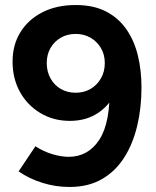

<svg xmlns="http://www.w3.org/2000/svg" viewBox="-20 -731 620 764"><path d="M281 -711Q352 -711 401.5 -685.5Q451 -660 482.5 -615Q514 -570 528.5 -510.5Q543 -451 543 -383Q543 -302 526 -230.5Q509 -159 474.5 -104.5Q440 -50 386 -18.5Q332 13 256 13Q201 13 148.5 -3.5Q96 -20 54 -49L121 -149Q153 -128 188.5 -117.5Q224 -107 253 -107Q331 -107 375.5 -175.5Q420 -244 416 -390L444 -372Q421 -317 373 -283.5Q325 -250 258 -250Q192 -250 140 -281.5Q88 -313 59 -366Q30 -419 30 -486Q30 -552 61 -602.5Q92 -653 148.5 -682Q205 -711 281 -711ZM281 -596Q248 -596 222 -581Q196 -566 181 -540Q166 -514 166 -480Q166 -446 181 -419Q196 -392 222 -377Q248 -362 281 -362Q314 -362 340 -377Q366 -392 381.5 -419Q397 -446 397 -480Q397 -514 381.5 -540Q366 -566 340 -581Q314 -596 281 -596Z"/></svg>

Font: Figtree
Style: Bold
Weight: 700
Designer: Erik Kennedy
Foundry: Erik Kennedy
Version: Version 2.001;gftools[0.9.30]